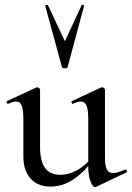

<svg xmlns="http://www.w3.org/2000/svg" viewBox="-20 -750 537 781"><path d="M185 9Q134 9 104.5 -23.5Q75 -56 75 -114V-265Q75 -303 68.5 -320Q62 -337 45 -337Q32 -337 14 -328Q10 -326 7.5 -332Q5 -338 9 -339L127 -394Q129 -395 131 -395Q135 -395 139 -392Q143 -389 143 -385V-152Q143 -94 163.5 -66.5Q184 -39 226 -39Q262 -39 297.5 -60Q333 -81 358 -115L363 -104Q321 -48 277.5 -19.5Q234 9 185 9ZM407 -385V-110Q407 -76 414.5 -61Q422 -46 440 -46Q449 -46 460.5 -49.5Q472 -53 489 -60Q493 -62 495.5 -56.5Q498 -51 495 -49L371 10Q369 11 366 11Q358 11 348.5 -11.5Q339 -34 339 -76V-265Q339 -303 332 -320Q325 -337 309 -337Q296 -337 277 -328Q274 -326 271.5 -332Q269 -338 273 -339L391 -394Q393 -395 395 -395Q398 -395 402.5 -392Q407 -389 407 -385ZM164 -726Q163 -729 168.5 -730Q174 -731 175 -729L244 -582L312 -729Q313 -731 318.5 -730Q324 -729 322 -726L255 -477Q254 -472 244 -472Q234 -472 232 -477Z"/></svg>

Font: Cormorant Garamond Light Medium
Style: Regular
Weight: 500
Version: Version 4.001